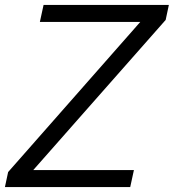

<svg xmlns="http://www.w3.org/2000/svg" viewBox="-21 -760 706 780"><path d="M-1 0 12 -61 549 -671H141L156 -740H665L652 -679L114 -69H523L508 0Z"/></svg>

Font: Be Vietnam Pro Light
Style: Italic
Weight: 300
Italic angle: -12°
Designer: Lam Bao, Tony Le, Vietanh Nguyen
Foundry: Yellow Type Foundry
Version: Version 1.002; ttfautohint (v1.8.3)